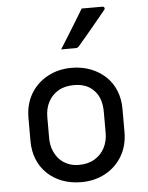

<svg xmlns="http://www.w3.org/2000/svg" viewBox="-57 -870 714 927"><g transform="rotate(-5 300.0 -406.5)"><path d="M300 -543Q351 -543 393 -526.5Q435 -510 465.5 -481Q496 -452 512 -412Q528 -372 528 -324V-213Q528 -147 498.5 -96.5Q469 -46 417 -17.5Q365 11 300 11Q249 11 207 -5Q165 -21 134.5 -50.5Q104 -80 88 -120Q72 -160 72 -208V-319Q72 -386 101.5 -436Q131 -486 183 -514.5Q235 -543 300 -543ZM305 -459Q259 -459 227.5 -440Q196 -421 179.5 -389Q163 -357 163 -316V-215Q163 -182 173.5 -155.5Q184 -129 202 -110Q219 -93 242.5 -83Q266 -73 295 -73Q341 -73 372.5 -92.5Q404 -112 420.5 -144Q437 -176 437 -216V-317Q437 -352 427.5 -379Q418 -406 399 -424Q383 -441 359 -450Q335 -459 305 -459ZM374 -824Q404 -824 425.5 -824Q447 -824 474 -824Q482 -824 484 -818Q486 -812 481 -807Q457 -778 436.5 -753Q416 -728 395 -703Q374 -678 345 -644Q343 -641 338.5 -638.5Q334 -636 328 -636Q309 -636 292.5 -636Q276 -636 258 -636Q277 -666 296.5 -697.5Q316 -729 335.5 -760.5Q355 -792 374 -824Z"/></g></svg>

Font: RecMonoLinear Nerd Font Mono
Style: Regular
Weight: 400
Monospace: yes
Version: Version 1.085; ttfautohint (v1.8.4.7-5d5b);Nerd Fonts 3.2.1